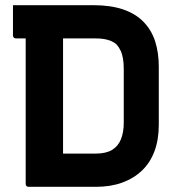

<svg xmlns="http://www.w3.org/2000/svg" viewBox="-20 -720 690 740"><path d="M592 -239Q592 -182 575.5 -137.5Q559 -93 527 -62.5Q495 -32 450.5 -16Q406 0 351 0Q328 0 297 0Q266 0 233 0Q200 0 170 0Q140 0 118 0Q96 0 90 0Q85 0 82 -3Q79 -6 79 -11Q79 -88 79 -165.5Q79 -243 79 -320.5Q79 -398 79 -475.5Q79 -553 79 -630H232L223 -608Q223 -581 223 -549.5Q223 -518 223 -492Q223 -444 223 -399Q223 -354 223 -310Q223 -266 223 -221Q223 -176 223 -128Q235 -128 259 -128Q283 -128 308 -128Q333 -128 348 -128Q388 -128 411.5 -142Q435 -156 446 -183Q457 -210 457 -247V-453Q457 -476 454 -494Q451 -512 444.5 -525.5Q438 -539 429 -549Q420 -557 408 -562Q396 -567 381.5 -569.5Q367 -572 346 -572Q315 -572 275 -572Q235 -572 192.5 -572Q150 -572 111 -572Q72 -572 41 -572Q38 -572 35.5 -573.5Q33 -575 31.5 -577.5Q30 -580 30 -583Q30 -610 30 -641.5Q30 -673 30 -700Q61 -700 100.5 -700Q140 -700 183 -700Q226 -700 266.5 -700Q307 -700 340 -700Q407 -700 455 -683.5Q503 -667 533.5 -635.5Q564 -604 578 -560.5Q592 -517 592 -462Z"/></svg>

Font: Recursive
Style: Bold
Weight: 700
Version: Version 1.085